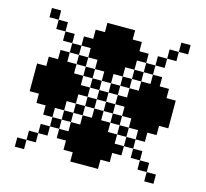

<svg xmlns="http://www.w3.org/2000/svg" viewBox="-93 -855 895 836"><g transform="rotate(15 354.0 -437.5)"><path d="M41.7 -500H83.3V-458.3H41.7ZM41.7 -458.3H83.3V-416.7H41.7ZM41.7 -416.7H83.3V-375H41.7ZM83.3 -541.7H125V-500H83.3ZM83.3 -500H125V-458.3H83.3ZM83.3 -458.3H125V-416.7H83.3ZM83.3 -416.7H125V-375H83.3ZM83.3 -375H125V-333.3H83.3ZM125 -541.7H166.7V-500H125ZM125 -500H166.7V-458.3H125ZM125 -458.3H166.7V-416.7H125ZM125 -416.7H166.7V-375H125ZM125 -333.3H166.7V-291.7H125ZM166.7 -500H208.3V-458.3H166.7ZM166.7 -458.3H208.3V-416.7H166.7ZM166.7 -375H208.3V-333.3H166.7ZM166.7 -291.7H208.3V-250H166.7ZM208.3 -500H250V-458.3H208.3ZM208.3 -333.3H250V-291.7H208.3ZM208.3 -250H250V-208.3H208.3ZM250 -708.3H291.7V-666.7H250ZM250 -458.3H291.7V-416.7H250ZM250 -375H291.7V-333.3H250ZM250 -291.7H291.7V-250H250ZM250 -250H291.7V-208.3H250ZM250 -208.3H291.7V-166.7H250ZM250 -666.7H291.7V-625H250ZM291.7 -750H333.3V-708.3H291.7ZM291.7 -708.3H333.3V-666.7H291.7ZM291.7 -625H333.3V-583.3H291.7ZM291.7 -416.7H333.3V-375H291.7ZM291.7 -333.3H333.3V-291.7H291.7ZM291.7 -291.7H333.3V-250H291.7ZM291.7 -250H333.3V-208.3H291.7ZM291.7 -208.3H333.3V-166.7H291.7ZM291.7 -166.7H333.3V-125H291.7ZM291.7 -666.7H333.3V-625H291.7ZM333.3 -750H375V-708.3H333.3ZM333.3 -708.3H375V-666.7H333.3ZM333.3 -666.7H375V-625H333.3ZM333.3 -625H375V-583.3H333.3ZM333.3 -583.3H375V-541.7H333.3ZM333.3 -458.3H375V-416.7H333.3ZM333.3 -375H375V-333.3H333.3ZM333.3 -333.3H375V-291.7H333.3ZM333.3 -291.7H375V-250H333.3ZM333.3 -250H375V-208.3H333.3ZM333.3 -208.3H375V-166.7H333.3ZM333.3 -166.7H375V-125H333.3ZM208.3 -416.7H250V-375H208.3ZM291.7 -500H333.3V-458.3H291.7ZM333.3 -541.7H375V-500H333.3ZM291.7 -583.3H333.3V-541.7H291.7ZM250 -541.7H291.7V-500H250ZM250 -625H291.7V-583.3H250ZM208.3 -666.7H250V-625H208.3ZM166.7 -541.7H208.3V-500H166.7ZM208.3 -583.3H250V-541.7H208.3ZM125 -583.3H166.7V-541.7H125ZM166.7 -625H208.3V-583.3H166.7ZM125 -375H166.7V-333.3H125ZM166.7 -416.7H208.3V-375H166.7ZM208.3 -458.3H250V-416.7H208.3ZM375 -750H416.7V-708.3H375ZM375 -708.3H416.7V-666.7H375ZM375 -666.7H416.7V-625H375ZM375 -625H416.7V-583.3H375ZM375 -583.3H416.7V-541.7H375ZM375 -500H416.7V-458.3H375ZM375 -416.7H416.7V-375H375ZM375 -333.3H416.7V-291.7H375ZM375 -291.7H416.7V-250H375ZM375 -250H416.7V-208.3H375ZM375 -208.3H416.7V-166.7H375ZM375 -166.7H416.7V-125H375ZM416.7 -208.3H458.3V-166.7H416.7ZM416.7 -250H458.3V-208.3H416.7ZM416.7 -291.7H458.3V-250H416.7ZM416.7 -375H458.3V-333.3H416.7ZM458.3 -416.7H500V-375H458.3ZM416.7 -458.3H458.3V-416.7H416.7ZM416.7 -541.7H458.3V-500H416.7ZM416.7 -625H458.3V-583.3H416.7ZM416.7 -666.7H458.3V-625H416.7ZM416.7 -708.3H458.3V-666.7H416.7ZM458.3 -666.7H500V-625H458.3ZM458.3 -583.3H500V-541.7H458.3ZM458.3 -500H500V-458.3H458.3ZM458.3 -333.3H500V-291.7H458.3ZM458.3 -250H500V-208.3H458.3ZM500 -375H541.7V-333.3H500ZM500 -458.3H541.7V-416.7H500ZM541.7 -333.3H583.3V-291.7H541.7ZM500 -541.7H541.7V-500H500ZM500 -625H541.7V-583.3H500ZM541.7 -500H583.3V-458.3H541.7ZM541.7 -458.3H583.3V-416.7H541.7ZM541.7 -416.7H583.3V-375H541.7ZM583.3 -375H625V-333.3H583.3ZM583.3 -416.7H625V-375H583.3ZM583.3 -458.3H625V-416.7H583.3ZM583.3 -500H625V-458.3H583.3ZM625 -458.3H666.7V-416.7H625ZM625 -416.7H666.7V-375H625ZM500 -500H541.7V-458.3H500ZM500 -416.7H541.7V-375H500ZM458.3 -458.3H500V-416.7H458.3ZM541.7 -375H583.3V-333.3H541.7ZM541.7 -541.7H583.3V-500H541.7ZM625 -500H666.7V-458.3H625ZM583.3 -541.7H625V-500H583.3ZM541.7 -583.3H583.3V-541.7H541.7ZM500 -291.7H541.7V-250H500ZM541.7 -666.7H583.3V-625H541.7ZM125 -666.7H166.7V-625H125ZM125 -250H166.7V-208.3H125ZM541.7 -250H583.3V-208.3H541.7ZM583.3 -208.3H625V-166.7H583.3ZM83.3 -208.3H125V-166.7H83.3ZM83.3 -708.3H125V-666.7H83.3ZM583.3 -708.3H625V-666.7H583.3ZM625 -166.7H666.7V-125H625ZM41.7 -166.7H83.3V-125H41.7ZM41.7 -750H83.3V-708.3H41.7ZM625 -750H666.7V-708.3H625Z"/></g></svg>

Font: Yarndings 20
Style: Regular
Weight: 400
Designer: Sarah Cadigan-Fried
Version: Version 1.000; ttfautohint (v1.8.4.7-5d5b)